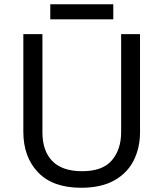

<svg xmlns="http://www.w3.org/2000/svg" viewBox="-20 -875 771 905"><path d="M640 -252Q640 -178 610 -118.5Q580 -59 518.5 -24.5Q457 10 362 10Q229 10 159.5 -62.5Q90 -135 90 -254V-714H180V-251Q180 -164 226.5 -116Q273 -68 367 -68Q464 -68 507.5 -119.5Q551 -171 551 -252V-714H640ZM514 -855V-784H217V-855Z"/></svg>

Font: Noto Sans Bengali UI
Style: Regular
Weight: 400
Designer: Jelle Bosma - Monotype Design Team
Foundry: Monotype Imaging Inc.
Version: Version 2.003; ttfautohint (v1.8.4.7-5d5b)